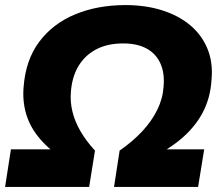

<svg xmlns="http://www.w3.org/2000/svg" viewBox="-27 -736 873 756"><path d="M-7 0 16 -148H228L234 -102Q170 -143 131 -188.5Q92 -234 76.5 -285.5Q61 -337 66 -394Q74 -500 127.5 -571.5Q181 -643 269 -679.5Q357 -716 467 -716Q546 -716 611 -695.5Q676 -675 721.5 -637Q767 -599 789.5 -545Q812 -491 806 -424Q802 -351 771 -292.5Q740 -234 683.5 -187Q627 -140 544 -102L560 -148H777L753 0H422L444 -143Q496 -179 533.5 -219.5Q571 -260 592.5 -304Q614 -348 617 -394Q622 -448 604.5 -486.5Q587 -525 550 -545Q513 -565 458 -565Q396 -565 351.5 -541.5Q307 -518 281.5 -475Q256 -432 252 -372Q249 -336 258 -297.5Q267 -259 289.5 -220Q312 -181 347 -143L324 0Z"/></svg>

Font: Nunito Sans 9pt Black
Style: Italic
Weight: 900
Italic angle: -9°
Version: Version 3.101;gftools[0.9.27]